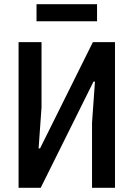

<svg xmlns="http://www.w3.org/2000/svg" viewBox="-20 -900 640 920"><path d="M69 0H175L428 -509H435L421 -312V0H531V-698H425L172 -189H165L179 -386V-698H69ZM155 -798H445V-880H155Z"/></svg>

Font: IBM Mono Medium
Style: Regular
Weight: 500
Monospace: yes
Designer: Mike Abbink, Paul van der Laan, Pieter van Rosmalen
Foundry: Bold Monday
Version: Version 2.3